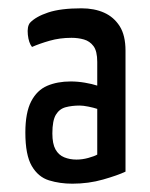

<svg xmlns="http://www.w3.org/2000/svg" viewBox="-20 -730 362 462"><path d="M154 -288Q124 -288 98 -296Q72 -304 56.5 -330.5Q41 -357 41 -411Q41 -459 55 -486Q69 -513 93.5 -523.5Q118 -534 150 -534Q167 -534 184.5 -531Q202 -528 214 -524V-581Q214 -607 205 -619Q196 -631 182 -635Q168 -639 152 -639Q124 -639 99.5 -632Q75 -625 57 -617Q49 -627 47 -646.5Q45 -666 52 -675Q66 -690 96 -700Q126 -710 176 -710Q207 -710 230.5 -699.5Q254 -689 268 -667Q282 -645 282 -608V-317Q263 -308 228 -298Q193 -288 154 -288ZM164 -346Q178 -346 192.5 -350Q207 -354 214 -358V-468Q205 -471 192.5 -473.5Q180 -476 172 -476Q153 -476 138 -472Q123 -468 114.5 -454Q106 -440 106 -409Q106 -384 113.5 -370.5Q121 -357 134.5 -351.5Q148 -346 164 -346Z"/></svg>

Font: Yanone Kaffeesatz ExtraLight
Style: Regular
Weight: 400
Version: Version 2.003